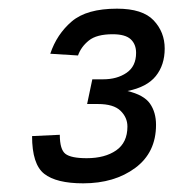

<svg xmlns="http://www.w3.org/2000/svg" viewBox="-20 -738 400 443"><path d="M172 -315Q110 -315 82 -337Q54 -359 54 -424L118 -427Q118 -393 131 -383Q144 -373 180 -373Q222 -373 248 -391Q274 -409 274 -446Q274 -467 258 -482.5Q242 -498 206 -498H181L193 -555H218Q250 -555 272 -570Q294 -585 294 -616Q294 -636 281.5 -647.5Q269 -659 240 -659Q203 -659 185 -644.5Q167 -630 160 -610L96 -614Q111 -659 145.5 -688.5Q180 -718 250 -718Q309 -718 334.5 -691Q360 -664 360 -626Q360 -588 339.5 -562.5Q319 -537 274 -528Q312 -519 326 -499Q340 -479 340 -450Q340 -386 292 -350.5Q244 -315 172 -315Z"/></svg>

Font: Geist
Style: Italic
Weight: 400
Italic angle: -12°
Designer: Basement.studio, Andrés Briganti, Mateo Zaragoza
Foundry: Basement.studio, Vercel, Andrés Briganti, Guido Ferreyra, Mateo Zaragoza
Version: Version 1.500